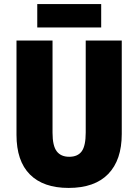

<svg xmlns="http://www.w3.org/2000/svg" viewBox="-20 -913 679 943"><path d="M578 -255Q578 -127 511.5 -58.5Q445 10 317 10Q193 10 127 -56Q61 -122 61 -251V-714H238V-261Q238 -197 258.5 -170Q279 -143 320 -143Q362 -143 381.5 -170Q401 -197 401 -262V-714H578ZM477 -893V-778H163V-893Z"/></svg>

Font: Noto Sans Gurmukhi UI Condensed Black
Style: Regular
Weight: 900
Width: 3
Designer: Jelle Bosma - Monotype Design Team
Foundry: Monotype Imaging Inc.
Version: Version 2.004; ttfautohint (v1.8.4.7-5d5b)